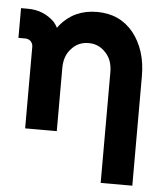

<svg xmlns="http://www.w3.org/2000/svg" viewBox="-52 -558 691 804"><g transform="rotate(5 294.0 -156.0)"><path d="M534 200V-260Q534 -316 519.5 -361.5Q505 -407 477 -442Q420 -512 324 -512Q228 -512 170 -442Q168 -439 166 -436.5Q164 -434 162 -431Q159 -437 155 -443Q151 -449 146 -455Q100 -500 34 -500H5V-375H34Q47 -375 57 -366Q66 -356 66 -343V0H112H182H199V-265Q199 -317 228 -347Q256 -379 300 -379Q343 -379 372 -347Q401 -317 401 -265V200Z"/></g></svg>

Font: Unageo
Style: Bold
Weight: 700
Designer: Richard Sepsi
Foundry: Richard Sepsi
Version: Version 2.000